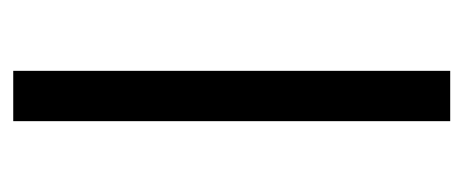

<svg xmlns="http://www.w3.org/2000/svg" viewBox="-225 -475 700 290"><g transform="rotate(-90 125.0 -330.0)"><path d="M87 0V-660H163V0Z"/></g></svg>

Font: Bricolage Grotesque Light
Style: Regular
Weight: 300
Designer: Mathieu Triay
Foundry: Atelier Triay
Version: Version 1.000;gftools[0.9.30]